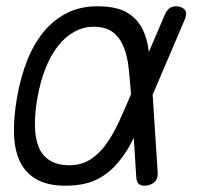

<svg xmlns="http://www.w3.org/2000/svg" viewBox="-20 -580 640 610"><path d="M481 -32Q482 -15 474 -5Q466 5 449 9Q432 12 423 6Q414 0 413 -16L405 -142Q384 -98 357 -66Q328 -30 288 -10Q248 10 188 10Q132 10 96.5 -10Q61 -30 43.5 -66.5Q26 -103 24.5 -154.5Q23 -206 34 -270Q45 -334 66 -387Q87 -440 118.5 -478.5Q150 -517 192.5 -538.5Q235 -560 289 -560Q349 -560 382 -541Q415 -522 432 -489Q448 -458 453 -415L504 -534Q511 -550 522 -556Q533 -562 549 -559Q565 -555 569.5 -545Q574 -535 567 -518L465 -279ZM396 -280V-283Q393 -324 389 -362Q385 -400 373.5 -429.5Q362 -459 339.5 -477Q317 -495 277 -495Q245 -495 216 -479Q187 -463 164 -433.5Q141 -404 124.5 -362.5Q108 -321 99 -270Q90 -219 91 -179Q92 -139 103.5 -111.5Q115 -84 139.5 -69.5Q164 -55 200 -55Q239 -55 268 -74Q297 -93 319 -124.5Q341 -156 359 -195.5Q377 -235 394 -275Z"/></svg>

Font: Maple Mono NL ExtraLight
Style: Italic
Weight: 275
Italic angle: -10°
Monospace: yes
Designer: subframe7536
Version: Version 7.000